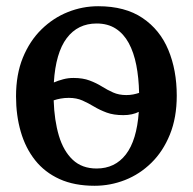

<svg xmlns="http://www.w3.org/2000/svg" viewBox="-20 -586 620 617"><path d="M284 11Q219 11 171.5 -10.5Q124 -32 93 -71Q62 -110 46.8 -162.5Q31.5 -215 31.5 -276.5Q31.5 -347 53.5 -400.8Q75.5 -454.5 113.2 -491.5Q151 -528.5 198 -547.2Q245 -566 295.5 -566Q382 -566 438 -528.2Q494 -490.5 521 -425.5Q548 -360.5 548 -278.5Q548 -208 526 -153.8Q504 -99.5 466.5 -62.8Q429 -26 381.8 -7.5Q334.5 11 284 11ZM290.5 -44.5Q349.5 -44.5 384.5 -89.8Q419.5 -135 426 -226.5Q416 -221.5 403.8 -218.8Q391.5 -216 376.5 -216Q345 -216 322.8 -224.2Q300.5 -232.5 282.2 -243.5Q264 -254.5 245 -263Q226 -271.5 201 -271.5Q187 -271.5 174.8 -269.2Q162.5 -267 152.5 -263.5Q154.5 -199.5 169.2 -150Q184 -100.5 213.8 -72.5Q243.5 -44.5 290.5 -44.5ZM386 -280.5Q397.5 -280.5 407.8 -282.5Q418 -284.5 427 -287.5Q426 -336 418 -376.8Q410 -417.5 393.8 -447.5Q377.5 -477.5 352 -494Q326.5 -510.5 290.5 -510.5Q230 -510.5 194.5 -463.5Q159 -416.5 153 -321Q167 -327 182.8 -331.2Q198.5 -335.5 216 -335.5Q246.5 -335.5 268.2 -327.2Q290 -319 307.5 -308Q325 -297 343.5 -288.8Q362 -280.5 386 -280.5Z"/></svg>

Font: Merriweather 28pt Medium
Style: Regular
Weight: 500
Version: Version 2.100